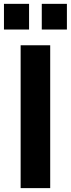

<svg xmlns="http://www.w3.org/2000/svg" viewBox="-35 -969 364 989"><path d="M223.6 0V-735.8H71.3V0ZM114.7 -816.9V-949.2H-14.6V-816.9ZM309.6 -816.9V-949.2H180.2V-816.9Z"/></svg>

Font: Winston
Style: Bold
Weight: 700
Designer: Vernon Adams, Kim Jin-seong, David Berlow, Cristiano Sobral
Foundry: The Winston Project Authors
Version: Version 3.004